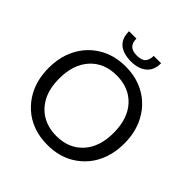

<svg xmlns="http://www.w3.org/2000/svg" viewBox="-234 -1082 1267 1267"><g transform="rotate(45 400.0 -448.0)"><path d="M400.5 7.5Q327 7.5 267.8 -14.5Q208.5 -36.5 164.2 -76Q120 -115.5 91.5 -168Q47 -251 47 -358.5Q47 -433.5 68.2 -494.8Q89.5 -556 127.2 -602Q165 -648 216 -677.5Q295.5 -724.5 400.5 -724.5Q474 -724.5 533.2 -702.2Q592.5 -680 636.8 -640.5Q681 -601 709 -548.5Q753.5 -466 753.5 -358.5Q753.5 -283 732.5 -221.8Q711.5 -160.5 673.8 -114.8Q636 -69 585 -39Q506 7.5 400.5 7.5ZM400.5 -76Q516 -76 585 -151Q654 -226 654 -358.5Q654 -490.5 585 -566Q516 -641 400.5 -641Q283.5 -641 214.8 -565.2Q146 -489.5 146 -358.5Q146 -266 178.8 -204Q211.5 -142 266.5 -110Q324 -76 400.5 -76ZM401 -772Q355.5 -772 321.8 -785.5Q288 -799 269.5 -828.2Q251 -857.5 251 -904.5H320Q320 -866.5 339 -846.8Q358 -827 401 -827Q446 -827 464 -847.5Q481.5 -868 481.5 -904.5H550.5Q550.5 -839 510 -805.5Q469.5 -772 401 -772Z"/></g></svg>

Font: Verano Sans
Style: Regular
Weight: 400
Designer: Lukasz Dziedzic with Adam Twardoch and Botio Nikoltchev
Foundry: tyPoland Lukasz Dziedzic
Version: Version 3.001;December 28, 2019;FontCreator 12.0.0.2547 64-b